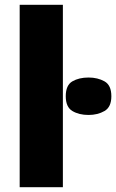

<svg xmlns="http://www.w3.org/2000/svg" viewBox="-20 -780 484 800"><path d="M242 0H62V-760H242ZM349 -457Q387 -457 415.5 -441Q444 -425 444 -379Q444 -334 415.5 -317.5Q387 -301 349 -301Q309 -301 281.5 -317.5Q254 -334 254 -379Q254 -425 281.5 -441Q309 -457 349 -457Z"/></svg>

Font: Noto Sans Disp ExtBd
Style: Regular
Weight: 800
Designer: Monotype Design Team
Foundry: Monotype Imaging Inc.
Version: Version 2.000;GOOG;noto-source:20170915:90ef993387c0; ttfaut